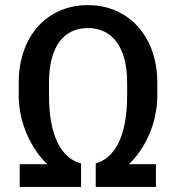

<svg xmlns="http://www.w3.org/2000/svg" viewBox="-20 -741 707 761"><path d="M359.4 0H598.1V-90.3H490.7C505.4 -104 519 -119.6 531.2 -136.7C575.7 -197.8 603.5 -279.3 603.5 -362.3V-413.6C603.5 -595.2 491.2 -720.7 328.1 -720.7C165 -720.7 54.2 -595.2 54.2 -413.6V-362.3C54.2 -278.8 83 -198.2 127.4 -136.2C139.6 -119.1 153.3 -104 167.5 -90.3H58.1V0H301.3V-93.3C225.6 -112.8 174.3 -197.8 174.3 -362.3V-414.6C174.3 -555.7 232.4 -629.9 328.1 -629.9C423.8 -629.9 483.9 -555.7 483.9 -414.6V-362.3C483.9 -198.2 433.6 -114.3 359.4 -93.3Z"/></svg>

Font: Bert Sans Medium
Style: Regular
Weight: 500
Designer: Christian Robertson (Google), Cristiano Sobral
Foundry: Google, Cristiano Sobral
Version: Version 3.101